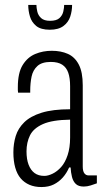

<svg xmlns="http://www.w3.org/2000/svg" viewBox="-20 -743 414 775"><path d="M147 12Q120 12 99 3Q78 -6 63.5 -23Q49 -40 41.5 -66.5Q34 -93 34 -128Q34 -163 43.5 -194Q53 -225 78 -249.5Q103 -274 148 -288Q193 -302 263 -302V-395Q263 -428 255.5 -449.5Q248 -471 231 -482Q214 -493 185 -493Q149 -493 131 -476.5Q113 -460 107.5 -434Q102 -408 102 -376V-369H53Q52 -374 52 -379Q52 -384 52 -391Q52 -449 71.5 -480.5Q91 -512 122 -525Q153 -538 189 -538Q226 -538 254 -525.5Q282 -513 298 -482.5Q314 -452 314 -399V-71Q314 -52 320.5 -43.5Q327 -35 337 -35H371V-3Q360 1 346 5.5Q332 10 318 10Q297 10 286 -0.5Q275 -11 270.5 -29Q266 -47 265 -67H259Q249 -44 233.5 -26.5Q218 -9 197 1.5Q176 12 147 12ZM159 -33Q174 -33 192.5 -42Q211 -51 227 -69Q243 -87 253 -117Q263 -147 263 -188V-260Q191 -259 153 -242Q115 -225 101 -196.5Q87 -168 87 -132Q87 -100 95.5 -78Q104 -56 119.5 -44.5Q135 -33 159 -33ZM181 -623Q145 -623 126.5 -638Q108 -653 101 -676Q94 -699 94 -723H127Q127 -712 130.5 -696.5Q134 -681 146 -670Q158 -659 182 -659Q208 -659 220 -670Q232 -681 235.5 -696.5Q239 -712 239 -723H271Q271 -699 263.5 -676Q256 -653 236 -638Q216 -623 181 -623Z"/></svg>

Font: Archivo ExtraCondensed ExtraLight
Style: Regular
Weight: 250
Width: 2
Designer: Hector Gatti
Foundry: Omnibus-Type
Version: Version 2.001